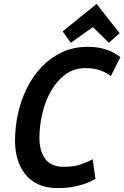

<svg xmlns="http://www.w3.org/2000/svg" viewBox="-20 -949 637 984"><path d="M278 15Q204 15 155.5 -15.5Q107 -46 82 -101Q57 -156 57 -229Q57 -297 72 -366Q87 -435 117.5 -496.5Q148 -558 193 -605.5Q238 -653 297 -681Q356 -709 430 -709Q476 -709 510.5 -699Q545 -689 566.5 -676.5Q588 -664 597 -656L548 -559Q527 -576 494.5 -588Q462 -600 418 -600Q360 -600 316 -568Q272 -536 242 -483.5Q212 -431 197 -367.5Q182 -304 182 -242Q182 -177 211.5 -135.5Q241 -94 308 -94Q360 -94 397 -107.5Q434 -121 455 -133L469 -33Q453 -22 425 -11Q397 0 359.5 7.5Q322 15 278 15ZM343 -730 301 -788 475 -929 593 -779 538 -730 456 -810Z"/></svg>

Font: Ubuntu Sans Mono SemiBold
Style: Italic
Weight: 600
Italic angle: -13.5°
Monospace: yes
Designer: Dalton Maag Ltd
Foundry: Dalton Maag Ltd
Version: Version 1.006